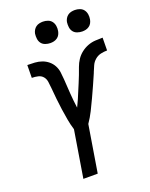

<svg xmlns="http://www.w3.org/2000/svg" viewBox="-172 -1041 884 1131"><g transform="rotate(-20 270.0 -476.0)"><path d="M149 0 197 -294Q187 -326 181 -360Q175 -394 170 -428.5Q165 -463 161.5 -497.5Q158 -532 155 -567Q153 -587 150.5 -606.5Q148 -626 136.5 -640Q125 -654 106 -658.5Q87 -663 67 -663L68 -743Q91 -743 114.5 -741.5Q138 -740 159 -732.5Q180 -725 197 -711Q214 -697 224.5 -677.5Q235 -658 238 -635.5Q241 -613 242.5 -590Q244 -567 245.5 -544Q247 -521 248.5 -498Q250 -475 252.5 -452.5Q255 -430 258 -407Q269 -429 278.5 -451Q288 -473 297 -495Q306 -517 315.5 -539Q325 -561 333.5 -583.5Q342 -606 350 -628.5Q358 -651 371.5 -671.5Q385 -692 405 -707.5Q425 -723 447.5 -731.5Q470 -740 493.5 -741.5Q517 -743 540 -743L539 -663Q519 -663 499 -658.5Q479 -654 462.5 -640Q446 -626 437.5 -606.5Q429 -587 421 -568V-567Q406 -532 390.5 -497.5Q375 -463 359 -428.5Q343 -394 326 -360Q309 -326 287 -294L239 0ZM441 -818Q425 -818 409.5 -823.5Q394 -829 385 -841Q376 -853 374 -869Q372 -885 374 -901Q376 -912 382 -922.5Q388 -933 397.5 -940Q407 -947 418.5 -949.5Q430 -952 441 -952Q457 -952 472 -946.5Q487 -941 496 -929Q505 -917 507.5 -901Q510 -885 507 -869Q505 -858 499.5 -847.5Q494 -837 484 -830Q474 -823 463 -820.5Q452 -818 441 -818ZM241 -818Q225 -818 209.5 -823.5Q194 -829 185 -841Q176 -853 174 -869Q172 -885 174 -901Q176 -912 182 -922.5Q188 -933 197.5 -940Q207 -947 218.5 -949.5Q230 -952 241 -952Q257 -952 272 -946.5Q287 -941 296 -929Q305 -917 307.5 -901Q310 -885 307 -869Q305 -858 299.5 -847.5Q294 -837 284 -830Q274 -823 263 -820.5Q252 -818 241 -818Z"/></g></svg>

Font: Iosevka SS18 Medium
Style: Italic
Weight: 500
Italic angle: -9°
Monospace: yes
Designer: Belleve Invis
Foundry: Belleve Invis
Version: Version 25.1.1; ttfautohint (v1.8.4)